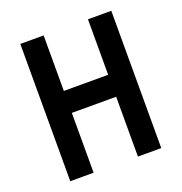

<svg xmlns="http://www.w3.org/2000/svg" viewBox="-127 -810 870 920"><g transform="rotate(-20 308.0 -350.0)"><path d="M76 0V-700H195V-417H421V-700H540V0H421V-305H195V0Z"/></g></svg>

Font: Overpass Mono
Style: Bold
Weight: 700
Monospace: yes
Designer: Delve Withrington, Dave Bailey
Foundry: Delve Fonts LLC
Version: Version 4.000